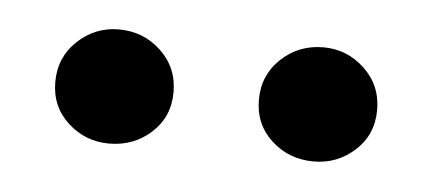

<svg xmlns="http://www.w3.org/2000/svg" viewBox="-26 -692 420 186"><g transform="rotate(5 184.0 -599.5)"><path d="M84 -544Q61 -544 44 -559.5Q27 -575 27 -599Q27 -623 44 -639Q61 -655 84 -655Q108 -655 125 -639Q142 -623 142 -599Q142 -575 125 -559.5Q108 -544 84 -544ZM283 -544Q259 -544 242 -559.5Q225 -575 225 -599Q225 -623 242 -639Q259 -655 283 -655Q306 -655 323 -639Q340 -623 340 -599Q340 -575 323 -559.5Q306 -544 283 -544Z"/></g></svg>

Font: Lisu Bosa Medium
Style: Regular
Weight: 500
Designer: David Morse, Annie Olsen, Victor Gaultney, Frank Grießhammer (Latin)
Foundry: SIL International
Version: Version 2.000